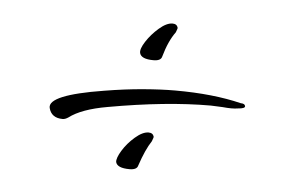

<svg xmlns="http://www.w3.org/2000/svg" viewBox="-34 -468 581 387"><g transform="rotate(5 256.5 -275.0)"><path d="M269 -348Q244 -348 241 -360Q239 -368 249 -383.5Q259 -399 274 -412Q289 -425 301 -425Q310 -425 312 -417Q312 -416 309 -408Q295 -389 286 -357Q284 -348 269 -348ZM97 -214Q74 -214 69 -234Q63 -260 175 -278Q217 -285 253.5 -288Q290 -291 318 -291Q395 -291 452 -277Q460 -277 461 -272Q462 -267 447 -266Q436 -264 416 -266L392 -267Q302 -267 185 -246Q133 -237 108 -218Q102 -214 97 -214ZM240 -125Q215 -125 212 -137Q211 -145 220.5 -160.5Q230 -176 245 -189Q260 -202 272 -202Q281 -202 283 -194Q283 -193 280 -185Q268 -167 257 -134Q255 -125 240 -125Z"/></g></svg>

Font: Oooh Baby
Style: Normal
Weight: 400
Designer: Robert E. Leuschke
Foundry: Robert E. Leuschke
Version: Version 1.011; ttfautohint (v1.8.3)